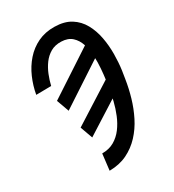

<svg xmlns="http://www.w3.org/2000/svg" viewBox="-219 -843 1067 1179"><g transform="rotate(-30 314.5 -253.5)"><path d="M155.3 -416.5 48.8 -415Q59.1 -474.1 83.3 -529.5Q107.4 -585 145.8 -628.7Q184.1 -672.4 236.3 -697.3Q288.6 -722.2 354 -721.2Q423.3 -720.2 468.8 -691.7Q514.2 -663.1 540.3 -615.7Q566.4 -568.4 577.1 -511Q587.9 -453.6 587.4 -394Q586.9 -334.5 579.6 -281.7L570.8 -226.1Q561.5 -165.5 543.5 -103.5Q525.4 -41.5 497.1 14.6Q468.8 70.8 427.5 115.2Q386.2 159.7 331.8 186.3Q277.3 212.9 206.1 213.9L219.7 99.1Q269 99.1 305.4 78.1Q341.8 57.1 367.9 22.2Q394 -12.7 411.6 -55.7Q429.2 -98.6 439.9 -142.8Q450.7 -187 457 -226.1L465.3 -283.2Q469.7 -314 473.1 -356.9Q476.6 -399.9 474.4 -445.3Q472.2 -490.7 459.5 -530.3Q446.8 -569.8 419.2 -595Q391.6 -620.1 344.7 -621.6Q301.3 -623 269.5 -604.7Q237.8 -586.4 215.3 -555.9Q192.9 -525.4 178.2 -488.8Q163.6 -452.1 155.3 -416.5ZM140.6 -319.3 473.6 -537.6 505.9 -449.7 172.4 -231ZM184.1 -104.5 526.4 -321.8 553.2 -230.5 215.8 -16.6Z"/></g></svg>

Font: Roboto Condensed Medium
Style: Italic
Weight: 500
Italic angle: -12°
Designer: Christian Robertson
Foundry: Google
Version: Version 3.0; 2020